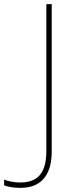

<svg xmlns="http://www.w3.org/2000/svg" viewBox="-118 -734 369 928"><path d="M-19 174C93 174 132 97 132 -2V-714H106V-5C106 86 77 148 -19 148C-50 148 -80 142 -98 134V162C-81 168 -56 174 -19 174Z"/></svg>

Font: Noto Sans Canadian Aboriginal Thin
Style: Regular
Weight: 100
Designer: Monotype Design Team, Typotheque's Kevin King
Foundry: Monotype Imaging Inc.
Version: Version 2.004